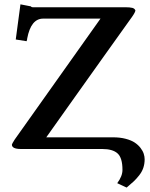

<svg xmlns="http://www.w3.org/2000/svg" viewBox="-20 -679 683 875"><path d="M495.1 -53.2Q527.3 -53.2 553 -46.4Q578.6 -39.6 594.2 -29.1Q609.9 -18.6 620.4 -4.9Q630.9 8.8 635 21.7Q639.2 34.7 639.2 46.9Q639.2 67.9 633.1 85.9Q627 104 614 120.4Q601.1 136.7 589.1 147.9Q577.1 159.2 557.1 175.8L514.2 155.8Q538.1 124 538.1 95.2Q538.1 40.5 515.9 20.3Q493.7 0 445.8 0H75.2Q34.2 0 34.2 -20Q34.2 -22.9 46.9 -43L438 -594.2H206.1H176.8Q121.1 -594.2 104 -503.9Q104 -498 101.1 -491.2L51.8 -499Q55.2 -525.9 62.5 -579.3Q69.8 -632.8 73.2 -659.2Q81.5 -657.7 97.4 -654.5Q113.3 -651.4 121.1 -649.9Q123 -646 128.9 -646H550.8Q572.3 -646 583.3 -643.1Q594.2 -640.1 597.2 -630.9Q595.7 -620.1 570.8 -586.9Q516.1 -510.7 451.9 -420.4Q387.7 -330.1 309.8 -220.7Q231.9 -111.3 190.9 -53.2Z"/></svg>

Font: Common Serif
Style: Bold
Weight: 700
Designer: Philipp H. Poll, Khaled Hosny
Foundry: Stefan Peev, Context Ltd.
Version: Version 1.026